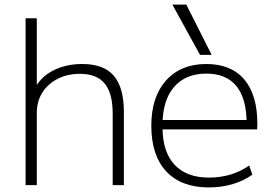

<svg xmlns="http://www.w3.org/2000/svg" viewBox="-20 -810 1190 840"><path d="M92 0V-730H141V-441H143Q171 -483 223 -506.5Q275 -530 340 -530Q434 -530 478 -478.5Q522 -427 522 -320V0H473V-313Q473 -402 438 -444.5Q403 -487 330 -487Q275 -487 232 -465Q189 -443 165 -404.5Q141 -366 141 -316V0Z M894 10Q773 10 707.5 -60Q642 -130 642 -260Q642 -386 706.5 -458Q771 -530 883 -530Q991 -530 1048.5 -462.5Q1106 -395 1106 -268Q1106 -261 1105.5 -255Q1105 -249 1105 -244H669V-285H1071L1059 -270Q1059 -378 1014.5 -433Q970 -488 883 -488Q792 -488 741.5 -429.5Q691 -371 691 -263V-253Q691 -146 743.5 -89.5Q796 -33 894 -33Q944 -33 989 -46.5Q1034 -60 1070 -86L1084 -46Q1047 -19 998 -4.5Q949 10 894 10ZM855 -570 734 -790H795L906 -570Z"/></svg>

Font: M PLUS 2 Thin Light
Style: Regular
Weight: 300
Version: Version 1.001